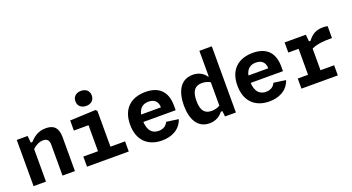

<svg xmlns="http://www.w3.org/2000/svg" viewBox="-52 -1433 3824 2085"><g transform="rotate(-20 1860.0 -391.0)"><path d="M549 0V-392.5C549 -501 501 -546 409 -546C328 -546 274.5 -511 222 -454.5H204.5L196.5 -534H71V0H214.5V-376.5C250.5 -409.5 290.5 -432 337 -432C377.5 -432 405.5 -415.5 405.5 -355.5V0Z M688.5 0H1171V-117H1002V-531L985.5 -547L688.5 -534V-417.5H858V-117H688.5ZM907.5 -622.5C964 -622.5 1002 -656.5 1002 -710C1002 -763.5 964 -796.5 907.5 -796.5C851 -796.5 812.5 -763.5 812.5 -710C812.5 -656.5 851 -622.5 907.5 -622.5Z M1284 -268.5C1284 -82 1395.5 12 1554 12C1657.5 12 1762.5 -28 1802 -144.5L1662.5 -164C1642 -118.5 1602.5 -99 1554.5 -99C1477.5 -99 1435 -151 1429.5 -247H1803V-299.5C1803 -465.5 1714.5 -546 1560.5 -546C1398 -546 1284 -456 1284 -268.5ZM1434.5 -331C1450.5 -406 1496 -435.5 1556 -435.5C1620.5 -435.5 1663 -402 1663 -332V-331Z M1904 -265C1904 -105.5 1965 13 2102 13C2177.5 13 2227.5 -23 2258.5 -64H2276L2283.5 0H2409V-765H2265.5V-469H2258C2232.5 -510 2182 -545.5 2106 -545.5C1966 -545.5 1904 -425.5 1904 -265ZM2049.5 -265C2049.5 -377 2089.5 -427 2170 -427C2201 -427 2234 -419.5 2265.5 -402V-131C2235.5 -114 2202.5 -106 2169.5 -106C2088.5 -106 2049.5 -153.5 2049.5 -265Z M2524 -268.5C2524 -82 2635.5 12 2794 12C2897.5 12 3002.5 -28 3042 -144.5L2902.5 -164C2882 -118.5 2842.5 -99 2794.5 -99C2717.5 -99 2675 -151 2669.5 -247H3043V-299.5C3043 -465.5 2954.5 -546 2800.5 -546C2638 -546 2524 -456 2524 -268.5ZM2674.5 -331C2690.5 -406 2736 -435.5 2796 -435.5C2860.5 -435.5 2903 -402 2903 -332V-331Z M3411.5 -534H3166.5V-417H3285.5V-117H3166.5V0H3587V-117H3429.5V-367.5C3498 -398 3565 -403 3666 -403V-540C3650 -544.5 3633.5 -546 3613.5 -546C3529.5 -546 3482 -514.5 3437 -454.5H3419Z"/></g></svg>

Font: Monaspace Neon
Style: Bold
Weight: 700
Designer: Riley Cran & the Lettermatic Team
Foundry: Lettermatic
Version: Version 1.200 (Monaspace Neon)